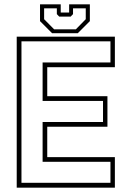

<svg xmlns="http://www.w3.org/2000/svg" viewBox="-20 -870 610 890"><path d="M57.5 0V-700H512.5V-558.5H199V-424H478V-282.5H199V-141.5H512.5V0ZM79.5 -22.5H492V-120H177.5V-304.5H457.5V-402H177.5V-580.5H492V-678.5H79.5ZM221.5 -716 165.5 -772V-850H261.5V-812H300.5V-850H396.5V-772L340.5 -716ZM231 -734H331.5L377.5 -781V-831.5H318.5V-804.5L307.5 -793H254.5L243.5 -804.5V-831.5H184.5V-781Z"/></svg>

Font: Tourney Thin ExtraLight
Style: Regular
Weight: 250
Version: Version 1.015